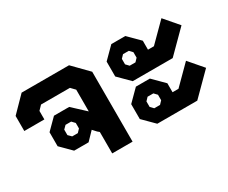

<svg xmlns="http://www.w3.org/2000/svg" viewBox="-92 -826 1297 1094"><g transform="rotate(-30 556.0 -279.0)"><path d="M519 -460V0H385V-141L373 -151L351 -175L300 -122H205L136 -191V-283L205 -352H305L389 -274V-417L363 -444H173L147 -417V-361H15V-460L111 -558H423ZM292 -254 273 -274H236L216 -254V-218L236 -198H273L292 -218Z M619 -371V-469L692 -542H784L857 -469V-410H896L1013 -527L1092 -435L955 -298H692ZM759 -383 778 -403V-439L759 -459H721L702 -439V-403L721 -383ZM619 -91V-189L692 -262H784L857 -189V-130H896L1013 -247L1092 -155L955 -18H692ZM759 -103 778 -123V-159L759 -179H721L702 -159V-123L721 -103Z"/></g></svg>

Font: Chakra Petch
Style: Bold
Weight: 700
Designer: Katatrad Aksorn Co.,Ltd.
Foundry: Cadson Demak Co.,Ltd.
Version: Version 1.000; ttfautohint (v1.6)